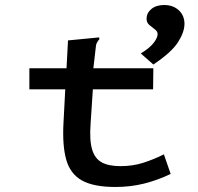

<svg xmlns="http://www.w3.org/2000/svg" viewBox="-20 -735 790 765"><path d="M440 10Q353 10 306.5 -16Q260 -42 244 -98.5Q228 -155 233 -246L240 -379H97V-463H245L251 -574L365 -585L375 -586L376 -579Q370 -572 366 -564.5Q362 -557 361 -541L352 -463H591L590 -379H350L341 -243Q336 -176 347 -139.5Q358 -103 385.5 -88Q413 -73 460 -73Q509 -73 551 -86.5Q593 -100 633 -120L660 -42Q608 -17 554 -3.5Q500 10 440 10ZM591 -478 541 -522Q577 -544 592.5 -564.5Q608 -585 608 -599Q608 -610 597 -618Q586 -626 575 -635.5Q564 -645 564 -660Q564 -683 583 -699Q602 -715 634 -715Q670 -715 692.5 -694Q715 -673 715 -640Q715 -607 689 -566.5Q663 -526 591 -478Z"/></svg>

Font: Inconsolata ExtraExpanded SemiBold
Style: Regular
Weight: 600
Width: 8
Monospace: yes
Designer: Raph Levien, Cyreal, Brenton Simpson
Foundry: Raph Levien, Cyreal, Google
Version: Version 3.001; ttfautohint (v1.8.2.53-6de2)